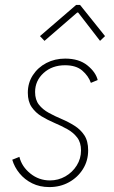

<svg xmlns="http://www.w3.org/2000/svg" viewBox="-20 -760 468 788"><path d="M182.6 7.8Q143.1 7.8 112.1 -7.6Q81.1 -22.9 60.1 -48.6Q39.1 -74.2 30.3 -104.5L59.6 -116.2Q69.3 -76.2 104.5 -47.9Q139.6 -19.5 185.1 -19.5Q219.2 -19.5 248.3 -36.1Q277.3 -52.7 294.9 -80.8Q312.5 -108.9 312.5 -142.6Q312.5 -175.3 296.6 -195.8Q280.8 -216.3 256.1 -230Q231.4 -243.7 203.4 -255.6Q175.3 -267.6 150.6 -282.5Q126 -297.4 110.1 -320.3Q94.2 -343.3 94.2 -379.4Q94.2 -419.9 115 -451.7Q135.7 -483.4 170.4 -501.5Q205.1 -519.5 247.6 -519.5Q304.2 -519.5 338.6 -491.7Q373 -463.9 380.9 -431.6L353 -419.9Q342.8 -448.7 317.4 -470.5Q292 -492.2 247.1 -492.2Q193.8 -492.2 158.9 -460.4Q124 -428.7 124 -382.3Q124 -350.6 139.6 -330.6Q155.3 -310.5 180.2 -296.9Q205.1 -283.2 232.9 -271.5Q260.7 -259.8 285.6 -244.1Q310.5 -228.5 326.2 -204.8Q341.8 -181.2 341.8 -143.1Q341.8 -100.1 320.3 -65.9Q298.8 -31.7 262.9 -12Q227.1 7.8 182.6 7.8ZM162.6 -592.3 144 -611.8 292.5 -739.7H308.6L411.1 -611.8L390.6 -592.3L300.8 -708.5H296.9Z"/></svg>

Font: Reddit Sans ExtraLight
Style: Italic
Weight: 250
Italic angle: -11.25°
Designer: Stephen Hutchings
Version: Version 1.013